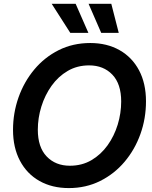

<svg xmlns="http://www.w3.org/2000/svg" viewBox="-20 -962 789 994"><path d="M336.4 11.7Q249.5 11.7 184.3 -25.1Q119.1 -62 83.3 -129.9Q47.4 -197.8 47.4 -289.6Q47.4 -377 75.9 -457.8Q104.5 -538.6 157.5 -602.1Q210.4 -665.5 283.9 -702.4Q357.4 -739.3 447.3 -739.3Q533.7 -739.3 598.9 -702.4Q664.1 -665.5 700 -597.7Q735.8 -529.8 735.8 -437.5Q735.8 -348.6 707 -268.1Q678.2 -187.5 625 -124.5Q571.8 -61.5 498.3 -24.9Q424.8 11.7 336.4 11.7ZM341.8 -104Q404.3 -104 453.4 -132.8Q502.4 -161.6 536.9 -209.7Q571.3 -257.8 589.4 -316.9Q607.4 -376 607.4 -436.5Q607.4 -527.8 561.5 -575.7Q515.6 -623.5 441.4 -623.5Q379.4 -623.5 330.3 -594.7Q281.2 -565.9 246.8 -517.6Q212.4 -469.2 194.1 -410.2Q175.8 -351.1 175.8 -290.5Q175.8 -199.7 221.7 -151.9Q267.6 -104 341.8 -104ZM343.8 -792 247.6 -942.4H371.6L437.5 -792ZM503.9 -792 438.5 -942.4H556.2L594.7 -792Z"/></svg>

Font: Inter Display SemiBold
Style: Italic
Weight: 600
Italic angle: -9.39999°
Designer: Rasmus Andersson
Foundry: rsms
Version: Version 4.000;git-a52131595